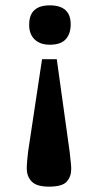

<svg xmlns="http://www.w3.org/2000/svg" viewBox="-20 -502 366 717"><path d="M137 -281H192L240 64Q242 85 244 101Q246 117 246 129Q246 157 229.5 176Q213 195 163 195Q117 195 98.5 176Q80 157 80 127Q80 114 81.5 97.5Q83 81 85 64ZM89 -412Q90 -482 166 -482Q244 -482 244 -411Q244 -376 225.5 -355.5Q207 -335 166 -335Q129 -335 108.5 -355.5Q88 -376 89 -412Z"/></svg>

Font: STIX Two Text
Style: Bold
Weight: 700
Designer: Ross Mills, John Hudson & Paul Hanslow, Tiro Typeworks Ltd; with prior portions MicroPress Inc., and Coen Hoffman.
Foundry: Tiro Typeworks Ltd
Version: Version 2.13 b171